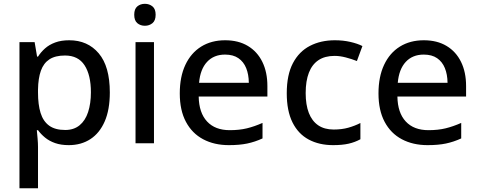

<svg xmlns="http://www.w3.org/2000/svg" viewBox="-20 -762 2548 1021"><path d="M348.1 -547.9Q446.3 -547.9 505.1 -478.3Q564 -408.7 564 -270.5Q564 -178.7 536.9 -116.5Q509.8 -54.2 460.7 -22.2Q411.6 9.8 345.7 9.8Q304.2 9.8 272.9 -1.2Q241.7 -12.2 219.5 -30.5Q197.3 -48.8 182.1 -69.8H175.8Q177.7 -50.8 179.9 -25.6Q182.1 -0.5 182.1 19.5V239.3H83.5V-538.1H164.1L177.2 -460.9H182.1Q197.3 -484.9 219.5 -504.6Q241.7 -524.4 273.4 -536.1Q305.2 -547.9 348.1 -547.9ZM325.7 -466.8Q273.9 -466.8 242.9 -446.5Q211.9 -426.3 197.5 -386.2Q183.1 -346.2 182.1 -285.6V-270Q182.1 -205.6 195.8 -161.4Q209.5 -117.2 241.2 -94Q272.9 -70.8 326.7 -70.8Q372.6 -70.8 403.1 -95.7Q433.6 -120.6 448.5 -166Q463.4 -211.4 463.4 -271.5Q463.4 -362.8 429.7 -414.8Q396 -466.8 325.7 -466.8Z M798.8 -538.1V0H700.7V-538.1ZM750.5 -741.7Q773.9 -741.7 790.8 -728Q807.6 -714.4 807.6 -683.6Q807.6 -652.8 790.8 -638.9Q773.9 -625 750.5 -625Q726.6 -625 710.2 -638.9Q693.8 -652.8 693.8 -683.6Q693.8 -714.4 710.2 -728Q726.6 -741.7 750.5 -741.7Z M1177.2 -547.9Q1247.6 -547.9 1297.9 -517.8Q1348.1 -487.8 1375 -433.1Q1401.9 -378.4 1401.9 -304.2V-248.5H1036.6Q1038.1 -162.1 1081.1 -116Q1124 -69.8 1201.7 -69.8Q1252.9 -69.8 1293 -79.6Q1333 -89.4 1376 -108.4V-25.9Q1335.4 -7.3 1294.7 1.2Q1253.9 9.8 1197.3 9.8Q1119.1 9.8 1060.3 -21.5Q1001.5 -52.7 968.8 -114Q936 -175.3 936 -265.1Q936 -354 965.8 -417.2Q995.6 -480.5 1049.8 -514.2Q1104 -547.9 1177.2 -547.9ZM1176.8 -471.7Q1117.2 -471.7 1081.1 -432.9Q1044.9 -394 1038.6 -321.8H1303.2Q1302.7 -366.2 1289.1 -399.9Q1275.4 -433.6 1247.8 -452.6Q1220.2 -471.7 1176.8 -471.7Z M1751.5 9.8Q1677.2 9.8 1621.6 -20Q1565.9 -49.8 1535.4 -111.1Q1504.9 -172.4 1504.9 -266.1Q1504.9 -363.8 1537.6 -426Q1570.3 -488.3 1628.2 -518.1Q1686 -547.9 1760.7 -547.9Q1804.7 -547.9 1843 -539.1Q1881.3 -530.3 1907.2 -517.1L1877.9 -437.5Q1850.6 -448.2 1819.1 -456.5Q1787.6 -464.8 1759.3 -464.8Q1707.5 -464.8 1673.6 -442.1Q1639.6 -419.4 1622.6 -375.5Q1605.5 -331.5 1605.5 -267.1Q1605.5 -204.6 1622.3 -161.4Q1639.2 -118.2 1672.1 -95.7Q1705.1 -73.2 1754.4 -73.2Q1797.9 -73.2 1832.5 -83Q1867.2 -92.8 1896.5 -107.9V-21.5Q1868.2 -5.9 1834 2Q1799.8 9.8 1751.5 9.8Z M2233.9 -547.9Q2304.2 -547.9 2354.5 -517.8Q2404.8 -487.8 2431.6 -433.1Q2458.5 -378.4 2458.5 -304.2V-248.5H2093.3Q2094.7 -162.1 2137.7 -116Q2180.7 -69.8 2258.3 -69.8Q2309.6 -69.8 2349.6 -79.6Q2389.6 -89.4 2432.6 -108.4V-25.9Q2392.1 -7.3 2351.3 1.2Q2310.5 9.8 2253.9 9.8Q2175.8 9.8 2116.9 -21.5Q2058.1 -52.7 2025.4 -114Q1992.7 -175.3 1992.7 -265.1Q1992.7 -354 2022.5 -417.2Q2052.2 -480.5 2106.4 -514.2Q2160.6 -547.9 2233.9 -547.9ZM2233.4 -471.7Q2173.8 -471.7 2137.7 -432.9Q2101.6 -394 2095.2 -321.8H2359.9Q2359.4 -366.2 2345.7 -399.9Q2332 -433.6 2304.4 -452.6Q2276.9 -471.7 2233.4 -471.7Z"/></svg>

Font: Open Sans Medium
Style: Regular
Weight: 500
Designer: Monotype Design Team
Foundry: Monotype Imaging Inc.
Version: Version 3.000